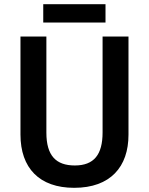

<svg xmlns="http://www.w3.org/2000/svg" viewBox="-20 -889 713 919"><path d="M485 -869H187V-781H485ZM595 -244V-714H471V-255C471 -149 430 -97 338 -97C248 -97 202 -144 202 -254V-714H78V-245C78 -85 168 10 335 10C509 10 595 -91 595 -244Z"/></svg>

Font: Noto Sans Thai SemCond SemBd
Style: Regular
Weight: 600
Width: 4
Designer: Monotype Design Team
Foundry: Monotype Imaging Inc.
Version: Version 2.002